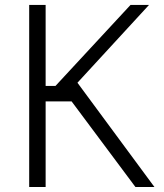

<svg xmlns="http://www.w3.org/2000/svg" viewBox="-20 -747 657 767"><path d="M521 0 266 -342H162.3V0H96.6V-727.3H162.3V-403.8H201.7L501.4 -727.3H575.3L289.4 -416.5L596.9 0Z"/></svg>

Font: Inter UI Light
Style: Regular
Weight: 300
Designer: Rasmus Andersson
Foundry: rsms
Version: 3.2;8d6f07862